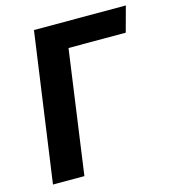

<svg xmlns="http://www.w3.org/2000/svg" viewBox="-105 -777 768 862"><g transform="rotate(-15 279.5 -346.0)"><path d="M527 -574H261L181 0H35L132 -692H559Z"/></g></svg>

Font: Fira Sans SemiBold
Style: Italic
Weight: 600
Italic angle: -8°
Designer: bBox Type GmbH & Carrois Corporate GbR & Edenspiekermann AG
Foundry: bBox Type GmbH & Carrois Corporate GbR & Edenspiekermann AG
Version: Version 4.301